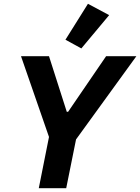

<svg xmlns="http://www.w3.org/2000/svg" viewBox="-20 -995 741 1015"><path d="M330 0H185L239 -271L91 -698H239L333 -404H340L541 -698H701L382 -258ZM557 -915 410 -739 326 -785 445 -975Z"/></svg>

Font: IBM Plex Sans Var
Style: Italic
Weight: 400
Italic angle: -11.31°
Designer: Mike Abbink, Paul van der Laan, Pieter van Rosmalen
Foundry: Bold Monday
Version: Version 1.001